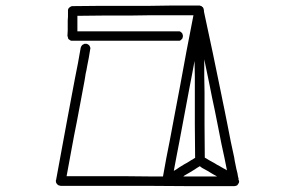

<svg xmlns="http://www.w3.org/2000/svg" viewBox="-20 -838 1040 677"><path d="M780.3 -237.3Q771.5 -281.2 771.5 -281.2Q771.5 -281.2 760.7 -331.1Q754.9 -361.3 749 -390.6Q743.2 -419.9 737.3 -449.2Q727.5 -494.1 718.8 -539.1Q710 -584 700.2 -628.9Q700.2 -599.6 700.2 -570.3Q700.2 -542 701.2 -512.7Q701.2 -455.1 701.2 -397.5Q701.2 -339.8 702.1 -282.2Q706.1 -280.3 709 -278.3Q712.9 -275.4 716.8 -273.4Q726.6 -268.6 736.3 -262.7Q745.1 -256.8 754.9 -252Q758.8 -250 761.7 -248Q764.6 -246.1 768.6 -244.1Q771.5 -242.2 774.4 -241.2Q777.3 -239.3 780.3 -237.3ZM684.6 -252Q679.7 -249 674.8 -246.1Q670.9 -243.2 666 -240.2Q657.2 -235.4 648.4 -229.5Q638.7 -223.6 629.9 -218.8Q628.9 -217.8 627.9 -216.8Q627 -216.8 626 -215.8Q655.3 -215.8 685.5 -215.8Q715.8 -215.8 745.1 -215.8Q742.2 -217.8 742.2 -217.8Q742.2 -217.8 731.4 -223.6Q721.7 -229.5 711.9 -235.4Q702.1 -240.2 692.4 -246.1Q690.4 -248 688.5 -249Q686.5 -250 684.6 -252ZM770.5 -456.1Q776.4 -426.8 782.2 -397.5Q788.1 -367.2 793.9 -337.9Q804.7 -288.1 805.7 -283.2Q805.7 -279.3 813.5 -242.2Q815.4 -235.4 817.4 -226.6Q818.4 -217.8 821.3 -207Q821.3 -205.1 821.3 -206.1Q821.3 -206.1 820.3 -206.1Q821.3 -205.1 821.3 -204.1Q822.3 -202.1 823.2 -199.2Q823.2 -196.3 822.3 -193.4Q821.3 -191.4 819.3 -188.5Q818.4 -186.5 816.4 -184.6Q813.5 -183.6 811.5 -182.6Q808.6 -182.6 805.7 -181.6Q731.4 -181.6 658.2 -181.6Q584 -181.6 510.7 -182.6Q461.9 -182.6 413.1 -182.6Q364.3 -182.6 316.4 -182.6Q255.9 -182.6 256.8 -182.6Q257.8 -182.6 194.3 -182.6Q192.4 -182.6 190.4 -183.6Q188.5 -183.6 186.5 -184.6Q185.5 -185.5 183.6 -186.5Q182.6 -187.5 180.7 -189.5Q179.7 -190.4 178.7 -192.4Q177.7 -193.4 177.7 -195.3Q176.8 -198.2 176.8 -200.2Q176.8 -200.2 176.8 -201.2Q177.7 -203.1 177.7 -203.1Q187.5 -255.9 197.3 -309.6Q207 -362.3 216.8 -415Q223.6 -452.1 230.5 -488.3Q237.3 -524.4 244.1 -560.5Q250 -587.9 254.9 -615.2Q259.8 -642.6 264.6 -669.9Q265.6 -672.9 266.6 -674.8Q267.6 -676.8 269.5 -678.7Q271.5 -680.7 274.4 -681.6Q276.4 -683.6 279.3 -683.6Q282.2 -683.6 285.2 -683.6Q287.1 -682.6 290 -681.6Q292 -680.7 293.9 -678.7Q295.9 -676.8 296.9 -673.8Q297.9 -671.9 298.8 -668.9Q298.8 -666 297.9 -663.1Q295.9 -648.4 293 -633.8Q290 -618.2 287.1 -603.5Q285.2 -590.8 282.2 -579.1Q280.3 -566.4 278.3 -554.7Q271.5 -518.6 264.6 -481.4Q257.8 -445.3 251 -409.2Q241.2 -361.3 232.4 -312.5Q223.6 -264.6 214.8 -216.8Q240.2 -216.8 265.6 -216.8Q291 -216.8 316.4 -216.8Q364.3 -216.8 413.1 -216.8Q461.9 -215.8 510.7 -215.8Q521.5 -215.8 532.2 -215.8Q543 -215.8 554.7 -215.8Q560.5 -248 566.4 -280.3Q572.3 -312.5 579.1 -344.7Q587.9 -391.6 596.7 -438.5Q605.5 -484.4 614.3 -531.2Q626 -594.7 637.7 -658.2Q650.4 -721.7 662.1 -784.2Q640.6 -784.2 620.1 -784.2Q598.6 -784.2 578.1 -784.2Q543 -784.2 508.8 -784.2Q473.6 -783.2 439.5 -783.2Q392.6 -783.2 346.7 -783.2Q299.8 -783.2 252.9 -782.2Q252.9 -782.2 252.9 -781.2Q252.9 -779.3 252.9 -778.3Q252.9 -771.5 252.9 -764.6Q252.9 -757.8 252.9 -751Q252.9 -745.1 252.9 -739.3Q252.9 -733.4 252.9 -727.5Q269.5 -727.5 287.1 -727.5Q304.7 -727.5 322.3 -727.5Q351.6 -727.5 380.9 -727.5Q409.2 -727.5 438.5 -727.5Q481.4 -727.5 523.4 -727.5Q565.4 -727.5 608.4 -727.5Q610.4 -727.5 613.3 -727.5Q616.2 -726.6 618.2 -724.6Q620.1 -723.6 622.1 -720.7Q624 -718.8 624 -715.8Q625 -713.9 625 -710.9Q625 -708 624 -706.1Q624 -703.1 622.1 -701.2Q620.1 -699.2 618.2 -697.3Q616.2 -695.3 613.3 -694.3Q610.4 -694.3 608.4 -694.3Q594.7 -694.3 582 -694.3Q568.4 -694.3 554.7 -694.3Q525.4 -694.3 497.1 -694.3Q467.8 -694.3 438.5 -694.3Q409.2 -694.3 380.9 -694.3Q351.6 -694.3 322.3 -694.3Q280.3 -694.3 281.2 -694.3Q281.2 -694.3 235.4 -694.3Q233.4 -694.3 231.4 -694.3Q230.5 -694.3 228.5 -695.3Q227.5 -696.3 225.6 -697.3Q224.6 -698.2 222.7 -699.2Q221.7 -700.2 220.7 -701.2Q219.7 -703.1 219.7 -705.1Q218.8 -707 218.8 -709Q217.8 -710.9 217.8 -710.9Q218.8 -721.7 218.8 -731.4Q218.8 -741.2 218.8 -752Q218.8 -758.8 218.8 -765.6Q218.8 -772.5 219.7 -779.3Q219.7 -789.1 219.7 -789.1Q219.7 -789.1 219.7 -799.8Q219.7 -801.8 219.7 -802.7Q220.7 -804.7 220.7 -806.6Q221.7 -807.6 222.7 -809.6Q223.6 -810.5 224.6 -811.5Q225.6 -812.5 227.5 -813.5Q228.5 -814.5 230.5 -815.4Q232.4 -816.4 234.4 -816.4Q236.3 -816.4 236.3 -816.4Q287.1 -816.4 337.9 -817.4Q388.7 -817.4 439.5 -817.4Q473.6 -817.4 508.8 -817.4Q543 -818.4 578.1 -818.4Q627 -818.4 627 -818.4Q627 -818.4 681.6 -818.4Q682.6 -818.4 682.6 -818.4Q683.6 -818.4 683.6 -818.4Q683.6 -818.4 682.6 -818.4Q680.7 -818.4 683.6 -818.4Q687.5 -818.4 685.5 -818.4Q684.6 -818.4 684.6 -818.4Q685.5 -817.4 687.5 -817.4Q688.5 -817.4 690.4 -816.4Q691.4 -815.4 692.4 -814.5Q693.4 -813.5 693.4 -813.5Q693.4 -813.5 693.4 -813.5Q694.3 -813.5 695.3 -812.5Q697.3 -810.5 696.3 -811.5Q695.3 -811.5 695.3 -811.5Q696.3 -810.5 696.3 -810.5Q697.3 -808.6 698.2 -806.6Q698.2 -804.7 698.2 -804.7Q699.2 -803.7 699.2 -803.7Q698.2 -803.7 698.2 -803.7Q699.2 -800.8 699.2 -800.8Q699.2 -800.8 699.2 -796.9Q714.8 -723.6 730.5 -650.4Q745.1 -577.1 760.7 -503.9Q762.7 -492.2 765.6 -479.5Q767.6 -467.8 770.5 -456.1ZM668 -281.2Q668 -338.9 667 -397.5Q667 -455.1 667 -512.7Q667 -540 667 -567.4Q666 -595.7 666 -623Q658.2 -581.1 658.2 -581.1Q658.2 -581.1 647.5 -525.4Q638.7 -478.5 629.9 -431.6Q621.1 -384.8 612.3 -337.9Q607.4 -312.5 602.5 -287.1Q597.7 -260.7 592.8 -235.4Q597.7 -238.3 602.5 -241.2Q607.4 -244.1 612.3 -248Q621.1 -252.9 629.9 -258.8Q639.6 -263.7 648.4 -269.5Q651.4 -271.5 654.3 -273.4Q657.2 -275.4 660.2 -276.4Q662.1 -278.3 664.1 -279.3Q666 -280.3 668 -281.2Z"/></svg>

Font: LetsEatIcons
Style: Regular
Weight: 400
Designer: Swedish Technologies
Foundry: Swedish Technologies
Version: Version 1.26.0